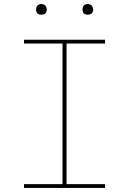

<svg xmlns="http://www.w3.org/2000/svg" viewBox="-20 -932 640 952"><path d="M99 0V-19H290V-716H99V-735H501V-716H310V-19H501V0ZM415 -859Q410 -859 404.5 -860.5Q399 -862 395.5 -865.5Q392 -869 390.5 -874.5Q389 -880 389 -885Q389 -890 390.5 -895.5Q392 -901 395.5 -904.5Q399 -908 404.5 -910Q410 -912 415 -912Q420 -912 425.5 -910Q431 -908 434.5 -904.5Q438 -901 440 -895.5Q442 -890 442 -885Q442 -880 440 -874.5Q438 -869 434.5 -865.5Q431 -862 425.5 -860.5Q420 -859 415 -859ZM185 -859Q180 -859 174.5 -860.5Q169 -862 165.5 -865.5Q162 -869 160.5 -874.5Q159 -880 159 -885Q159 -890 160.5 -895.5Q162 -901 165.5 -904.5Q169 -908 174.5 -910Q180 -912 185 -912Q190 -912 195.5 -910Q201 -908 204.5 -904.5Q208 -901 210 -895.5Q212 -890 212 -885Q212 -880 210 -874.5Q208 -869 204.5 -865.5Q201 -862 195.5 -860.5Q190 -859 185 -859Z"/></svg>

Font: Iosevka HT Thin Extended
Style: Regular
Weight: 100
Width: 7
Monospace: yes
Designer: Belleve Invis
Foundry: Belleve Invis
Version: Version 32.3.0; ttfautohint (v1.8.4)